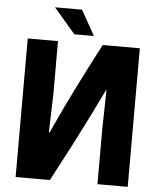

<svg xmlns="http://www.w3.org/2000/svg" viewBox="-60 -954 828 1005"><g transform="rotate(5 354.5 -451.5)"><path d="M60 0V-728H219V-454L213 -248H217Q276 -378 334 -494Q392 -610 454 -728H649V0H490V-288L494 -495H492Q475 -460 454 -417Q433 -374 404.5 -317Q376 -260 336 -182.5Q296 -105 240 0ZM301 -771 188 -903H330L404 -771Z"/></g></svg>

Font: Murecho
Style: Bold
Weight: 700
Designer: Neil Summerour
Foundry: Positype
Version: Version 1.010; ttfautohint (v1.8.3)